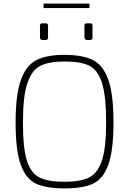

<svg xmlns="http://www.w3.org/2000/svg" viewBox="-20 -1045 719 1071"><path d="M67 -362Q67 -519 97 -600.5Q127 -682 184.5 -710.5Q242 -739 340 -739Q440 -739 497.5 -710.5Q555 -682 584 -601Q613 -520 613 -362Q613 -205 584 -125.5Q555 -46 498 -20Q441 6 340 6Q239 6 182 -20Q125 -46 96 -125.5Q67 -205 67 -362ZM572 -362Q572 -511 548.5 -583.5Q525 -656 477.5 -679Q430 -702 340 -702Q255 -702 206.5 -678.5Q158 -655 133 -582Q108 -509 108 -362Q108 -219 130 -149Q152 -79 200 -55Q248 -31 340 -31Q429 -31 477 -55Q525 -79 548.5 -149.5Q572 -220 572 -362ZM203 -835V-902Q203 -915 216 -915H235Q248 -915 248 -902V-835Q248 -822 235 -822H216Q210 -822 206.5 -826Q203 -830 203 -835ZM451 -835V-902Q451 -915 464 -915H483Q496 -915 496 -902V-835Q496 -822 483 -822H464Q459 -822 455 -826Q451 -830 451 -835ZM223 -1025H479V-1000H223Z"/></svg>

Font: Exo ExtraLight
Style: Regular
Weight: 275
Designer: Natanael Gama
Foundry: Natanael Gama
Version: Version 1.500; ttfautohint (v1.6)